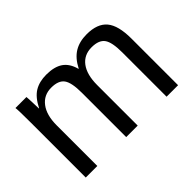

<svg xmlns="http://www.w3.org/2000/svg" viewBox="-97 -782 1026 1026"><g transform="rotate(-45 416.5 -269.0)"><path d="M375 0H461.9V-306.2C461.9 -358.6 472.6 -399 493.9 -427.5C515.2 -456 545.1 -470.2 583.5 -470.2C620 -470.2 645.2 -460.4 659.2 -440.9C673.2 -421.4 680.2 -386.1 680.2 -335V0H767.1V-352.1C767.1 -418.1 755 -465.7 730.7 -494.6C706.5 -523.6 667.6 -538.1 614.3 -538.1C577.5 -538.1 546.1 -530.3 520.3 -514.6C494.4 -499 472.3 -473.5 454.1 -438H452.6C443.5 -472.8 427.3 -498.2 404.1 -514.2C380.8 -530.1 349.1 -538.1 309.1 -538.1C273.9 -538.1 244.1 -530.8 219.7 -516.1C195.3 -501.5 173.7 -475.4 154.8 -438H153.3C152.7 -463.7 152.1 -481.2 151.6 -490.5C151.1 -499.8 150.7 -508 150.4 -515.1C150.1 -522.3 149.7 -526.7 149.4 -528.3H66.4C68.4 -514.6 69.3 -477.1 69.3 -415.5V0H156.7V-306.2C156.7 -358.2 167.6 -398.6 189.5 -427.2C211.3 -455.9 240.9 -470.2 278.3 -470.2C314.8 -470.2 340 -460.4 354 -440.9C368 -421.4 375 -386.1 375 -335Z"/></g></svg>

Font: Arimo
Style: Regular
Weight: 400
Designer: Steve Matteson
Foundry: Monotype Imaging Inc.
Version: Version 1.32